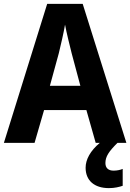

<svg xmlns="http://www.w3.org/2000/svg" viewBox="-20 -736 671 989"><path d="M473 0H494C445 41 421 86 421 128C421 194 466 233 541 233C571 233 594 227 612 221V134C601 139 583 143 565 143C539 143 523 130 523 104C523 70 541 44 585 0H631L406 -716H223L0 0H158L207 -169H425ZM349 -462 394 -294H237L283 -462C293 -503 308 -567 315 -609C322 -570 340 -498 349 -462Z"/></svg>

Font: Noto Sans Khmer SemiCondensed
Style: Bold
Weight: 700
Width: 4
Designer: Danh Hong and the Monotype Design Team
Foundry: Monotype Imaging Inc.
Version: Version 2.004